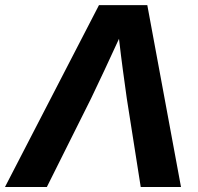

<svg xmlns="http://www.w3.org/2000/svg" viewBox="-58 -748 791 768"><path d="M-38.1 0 337.9 -727.5H531.2L666 0H504.9L449.2 -354Q441.4 -409.7 433.6 -467.3Q425.8 -524.9 418 -592.8Q387.2 -524.9 359.9 -467.3Q332.5 -409.7 306.2 -354L129.4 0Z"/></svg>

Font: Inter Display
Style: Bold Italic
Weight: 700
Italic angle: -9.39999°
Designer: Rasmus Andersson
Foundry: rsms
Version: Version 4.000;git-a52131595